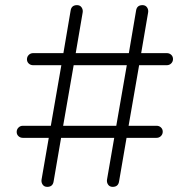

<svg xmlns="http://www.w3.org/2000/svg" viewBox="-20 -724 740 748"><path d="M142 -25 170 -187H69Q59 -187 52 -193.5Q45 -200 45 -210Q45 -220 52 -227Q59 -234 69 -234H178L219 -470H109Q99 -470 92 -476.5Q85 -483 85 -493Q85 -503 92 -510Q99 -517 109 -517H227L255 -682Q258 -704 280 -704Q292 -704 298 -695Q304 -686 302 -675L275 -517H482L510 -682Q513 -704 535 -704Q547 -704 553 -695Q559 -686 557 -675L530 -517H630Q640 -517 647 -510.5Q654 -504 654 -494Q654 -484 647 -477Q640 -470 630 -470H522L481 -234H590Q600 -234 607 -227.5Q614 -221 614 -211Q614 -201 607 -194Q600 -187 590 -187H473L444 -18Q441 4 419 4Q407 4 401 -5Q395 -14 397 -25L425 -187H218L189 -18Q186 4 164 4Q152 4 146 -5Q140 -14 142 -25ZM226 -234H433L474 -470H267Z"/></svg>

Font: Quicksand
Style: Regular
Weight: 400
Designer: Andrew Paglinawan
Foundry: Andrew Paglinawan
Version: 1.002